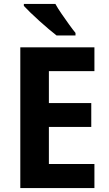

<svg xmlns="http://www.w3.org/2000/svg" viewBox="-20 -954 554 974"><path d="M459 0H83V-714H459V-593H228V-431H443V-310H228V-122H459ZM261 -934Q273 -912 292 -884.5Q311 -857 330 -830.5Q349 -804 363 -787V-774H267Q250 -787 227 -806.5Q204 -826 179.5 -848Q155 -870 134.5 -890Q114 -910 101 -924V-934Z"/></svg>

Font: Noto Sans Sinhala SemiCondensed
Style: Bold
Weight: 700
Width: 4
Designer: Jelle Bosma - Monotype Design Team
Foundry: Monotype Imaging Inc.
Version: Version 2.006; ttfautohint (v1.8.4.7-5d5b)